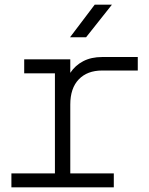

<svg xmlns="http://www.w3.org/2000/svg" viewBox="-20 -805 640 825"><path d="M29 0V-60H216V-490H84V-550H282V-492Q303 -524 337.5 -542Q372 -560 419 -560H572V-502H419Q355 -502 318.5 -464Q282 -426 282 -356V-60H469V0ZM281 -645 387 -785H461L350 -645Z"/></svg>

Font: Tiny ExtraLight
Style: Regular
Weight: 200
Monospace: yes
Designer: Philipp Nurullin, Konstantin Bulenkov
Foundry: JetBrains
Version: Version 2.251; ttfautohint (v1.8.4.7-5d5b)